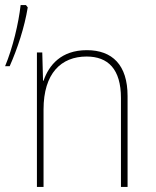

<svg xmlns="http://www.w3.org/2000/svg" viewBox="-30 -734 613 754"><path d="M-10 -474H8C39 -544 66 -626 79 -705L72 -714H51C43 -642 20 -546 -10 -474ZM115 0H141V-304C141 -446 210 -512 310 -512C394 -512 445 -463 445 -349V0H471V-357C471 -479 411 -537 311 -537C210 -537 162 -478 141 -417H139L136 -528H115Z"/></svg>

Font: Noto Sans Mono SemiCondensed Thin
Style: Regular
Weight: 100
Width: 4
Designer: Monotype Design Team
Foundry: Monotype Imaging Inc.
Version: Version 2.014